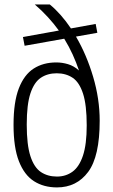

<svg xmlns="http://www.w3.org/2000/svg" viewBox="-20 -828 507 858"><path d="M234.5 9.5Q175.5 9.5 132 -18.2Q88.5 -46 64.5 -107.5Q40.5 -169 40.5 -270Q40.5 -372 64.2 -433.2Q88 -494.5 130.8 -521.8Q173.5 -549 231.5 -549Q258 -549 284 -541.2Q310 -533.5 333 -513Q321 -548.5 304.8 -584.2Q288.5 -620 267 -655L90 -623.5L82.5 -662.5L243 -691.5Q221 -722 194.2 -751.2Q167.5 -780.5 135.5 -808H202.5Q252.5 -767 297 -701L407.5 -721L415 -681.5L319.5 -664.5Q367 -583.5 396.2 -484.8Q425.5 -386 425.5 -288.5Q425.5 -129 374 -59.8Q322.5 9.5 234.5 9.5ZM234.5 -39Q274 -39 304 -60.8Q334 -82.5 350.8 -132.8Q367.5 -183 367.5 -268Q367.5 -359 351 -409.8Q334.5 -460.5 304.5 -480.5Q274.5 -500.5 233.5 -500.5Q192.5 -500.5 162.5 -480.5Q132.5 -460.5 116 -410.8Q99.5 -361 99.5 -271.5Q99.5 -180.5 116 -130Q132.5 -79.5 162.8 -59.2Q193 -39 234.5 -39Z"/></svg>

Font: Encode Sans Cnd Lt
Style: Regular
Weight: 300
Width: 3
Designer: Multiple Designers
Foundry: Impallari Type
Version: Version 3.002; ttfautohint (v1.8.3) -l 8 -r 50 -G 200 -x 14 